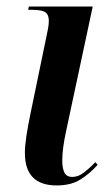

<svg xmlns="http://www.w3.org/2000/svg" viewBox="-20 -556 336 586"><path d="M153 10Q56 10 56 -89Q56 -111 60.5 -140.5Q65 -170 73 -209L122 -446Q125 -459 127 -471Q129 -483 129 -493Q129 -511 118.5 -518.5Q108 -526 78 -526H66L68 -536H263L182 -157Q170 -102 170 -66Q170 -43 176.5 -29.5Q183 -16 201 -16Q219 -16 237 -30Q255 -44 271 -61L278 -53Q255 -27 226 -8.5Q197 10 153 10Z"/></svg>

Font: Noto Serif Display Condensed SemiBold
Style: Italic
Weight: 600
Width: 3
Italic angle: -12°
Designer: Monotype Design Team
Foundry: Monotype Imaging Inc.
Version: Version 2.009